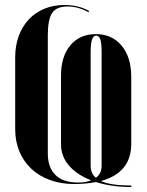

<svg xmlns="http://www.w3.org/2000/svg" viewBox="-20 -729 589 771"><path d="M172 -113Q172 -56 203 -26Q234 4 294 4Q325 4 346 -5Q289 -27 257 -64Q225 -101 225 -150V-426Q225 -502 262.5 -547Q300 -592 365 -592Q430 -592 468.5 -545.5Q507 -499 507 -421V-151Q507 -35 385 -2Q426 16 507 16V22Q428 22 365 2Q325 10 278 10Q225 10 181 -6Q137 -22 106 -51Q75 -80 58 -120.5Q41 -161 41 -210V-499Q41 -546 55.5 -585Q70 -624 96 -651.5Q122 -679 158.5 -694Q195 -709 239 -709Q295 -709 338 -685L335 -680Q294 -703 251 -703Q207 -703 189.5 -677Q172 -651 172 -588ZM365 -15Q388 -32 388 -63V-520Q388 -555 383 -570.5Q378 -586 366 -586Q355 -586 349.5 -570Q344 -554 344 -519V-63Q344 -33 365 -15Z"/></svg>

Font: Moniqa Black Display
Style: Regular
Weight: 900
Designer: Rajesh Rajput
Foundry: Rajesh Rajput
Version: Version 1.000